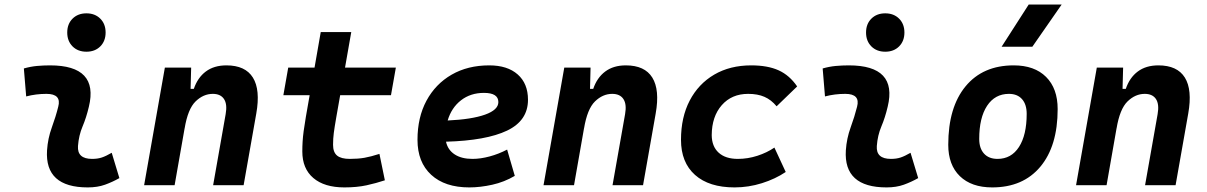

<svg xmlns="http://www.w3.org/2000/svg" viewBox="-20 -815 5313 845"><path d="M471.7 -142.6 505.4 -31.2Q475.6 -14.2 442.4 -2.2Q409.2 9.8 366.2 9.8Q176.8 9.8 187 -153.3Q190.4 -205.6 208 -253.9Q225.6 -302.2 236.3 -345.2Q251.5 -401.9 184.6 -401.9Q138.2 -401.9 95.2 -390.6L85 -513.7Q113.8 -522 142.6 -524.7Q171.4 -527.3 200.2 -527.3Q415.5 -527.3 371.1 -345.2Q359.9 -297.4 343.3 -258.3Q326.7 -219.2 323.2 -172.4Q319.3 -115.7 385.3 -115.7Q409.7 -115.7 428 -121.8Q446.3 -127.9 471.7 -142.6ZM360.4 -587.4Q322.8 -587.4 299.3 -610.8Q275.9 -634.3 275.9 -671.9Q275.9 -709.5 299.3 -732.9Q322.8 -756.3 360.4 -756.3Q397.9 -756.3 421.4 -732.9Q444.8 -709.5 444.8 -671.9Q444.8 -634.3 421.4 -610.8Q397.9 -587.4 360.4 -587.4Z M614.3 0 705.6 -517.6H821.3L818.8 -423.8H833Q849.6 -473.1 885.7 -500.2Q921.9 -527.3 976.6 -527.3Q1059.6 -527.3 1093 -473.6Q1126.5 -419.9 1107.9 -315.4L1052.2 0H918L973.1 -312.5Q981 -356.4 965.8 -379.2Q950.7 -401.9 916.5 -401.9Q875 -401.9 840.8 -368.7Q806.6 -335.4 792.5 -249.5V-250.5L748.5 0Z M1495.6 9.8Q1407.7 9.8 1359.1 -31.5Q1310.5 -72.8 1310.5 -148.4Q1310.5 -170.9 1311.8 -191.7Q1313 -212.4 1316.4 -238Q1319.8 -263.7 1326.2 -301.3L1342.8 -396H1227.1L1248.5 -517.6H1364.3L1391.6 -673.8H1525.9L1498.5 -517.6H1722.2L1700.7 -396H1477.1L1460.4 -301.3Q1452.1 -253.9 1449 -229.5Q1445.8 -205.1 1445.8 -177.7Q1445.8 -145 1463.4 -130.4Q1481 -115.7 1519.5 -115.7Q1556.2 -115.7 1584 -120.6Q1611.8 -125.5 1649.9 -137.7L1673.8 -21.5Q1635.7 -8.8 1593.3 0.5Q1550.8 9.8 1495.6 9.8Z M2059.6 -115.7Q2094.7 -115.7 2134.8 -126.5Q2174.8 -137.2 2211.9 -156.7L2245.6 -41Q2199.2 -13.7 2146.5 -2Q2093.8 9.8 2045.4 9.8Q1938 9.8 1877.7 -45.7Q1817.4 -101.1 1817.4 -199.7Q1817.4 -298.3 1856.9 -371.8Q1896.5 -445.3 1967.5 -486.3Q2038.6 -527.3 2133.3 -527.3Q2213.4 -527.3 2258.5 -487.3Q2303.7 -447.3 2303.7 -376Q2303.7 -284.2 2211.7 -240.2Q2119.6 -196.3 1942.9 -191.4Q1950.7 -155.3 1981 -135.5Q2011.2 -115.7 2059.6 -115.7ZM1950.2 -284.7Q2056.2 -289.6 2114.7 -310.5Q2173.3 -331.5 2173.3 -365.7Q2173.3 -406.2 2109.9 -406.2Q2050.8 -406.2 2008.8 -373.5Q1966.8 -340.8 1950.2 -284.7Z M2372.1 0 2463.4 -517.6H2579.1L2576.7 -423.8H2590.8Q2607.4 -473.1 2643.6 -500.2Q2679.7 -527.3 2734.4 -527.3Q2817.4 -527.3 2850.8 -473.6Q2884.3 -419.9 2865.7 -315.4L2810.1 0H2675.8L2731 -312.5Q2738.8 -356.4 2723.6 -379.2Q2708.5 -401.9 2674.3 -401.9Q2632.8 -401.9 2598.6 -368.7Q2564.5 -335.4 2550.3 -249.5V-250.5L2506.3 0Z M3227.1 -115.7Q3271 -115.7 3313.2 -129.4Q3355.5 -143.1 3388.2 -165.5L3438 -58.1Q3392.1 -27.3 3333.3 -8.8Q3274.4 9.8 3212.9 9.8Q3100.6 9.8 3038.8 -45.2Q2977.1 -100.1 2977.1 -199.7Q2977.1 -298.8 3015.4 -372.3Q3053.7 -445.8 3123.3 -486.6Q3192.9 -527.3 3286.1 -527.3Q3358.9 -527.3 3407 -505.4Q3455.1 -483.4 3488.3 -434.6L3397.9 -347.2Q3374 -376 3344.2 -388.9Q3314.5 -401.9 3272.5 -401.9Q3200.2 -401.9 3156.5 -352.1Q3112.8 -302.2 3112.3 -220.2Q3112.8 -170.4 3142.8 -143.1Q3172.9 -115.7 3227.1 -115.7Z M3987.3 -142.6 4021 -31.2Q3991.2 -14.2 3958 -2.2Q3924.8 9.8 3881.8 9.8Q3692.4 9.8 3702.6 -153.3Q3706.1 -205.6 3723.6 -253.9Q3741.2 -302.2 3752 -345.2Q3767.1 -401.9 3700.2 -401.9Q3653.8 -401.9 3610.8 -390.6L3600.6 -513.7Q3629.4 -522 3658.2 -524.7Q3687 -527.3 3715.8 -527.3Q3931.2 -527.3 3886.7 -345.2Q3875.5 -297.4 3858.9 -258.3Q3842.3 -219.2 3838.9 -172.4Q3835 -115.7 3900.9 -115.7Q3925.3 -115.7 3943.6 -121.8Q3961.9 -127.9 3987.3 -142.6ZM3876 -587.4Q3838.4 -587.4 3814.9 -610.8Q3791.5 -634.3 3791.5 -671.9Q3791.5 -709.5 3814.9 -732.9Q3838.4 -756.3 3876 -756.3Q3913.6 -756.3 3937 -732.9Q3960.4 -709.5 3960.4 -671.9Q3960.4 -634.3 3937 -610.8Q3913.6 -587.4 3876 -587.4Z M4346.7 9.8Q4255.4 9.8 4204.3 -39.8Q4153.3 -89.4 4153.3 -177.7Q4153.3 -342.8 4229.5 -435.1Q4305.7 -527.3 4441.4 -527.3Q4532.7 -527.3 4583.7 -476.6Q4634.8 -425.8 4634.8 -335Q4634.8 -172.4 4558.6 -81.3Q4482.4 9.8 4346.7 9.8ZM4370.1 -115.7Q4430.7 -115.7 4464.6 -168.2Q4498.5 -220.7 4498.5 -314Q4498.5 -355.5 4478 -378.7Q4457.5 -401.9 4420.4 -401.9Q4358.9 -401.9 4324.2 -349.4Q4289.6 -296.9 4289.6 -203.6Q4289.6 -162.1 4310.8 -138.9Q4332 -115.7 4370.1 -115.7ZM4388.2 -609.4 4507.3 -794.9H4652.3L4523.4 -609.4Z M4715.8 0 4807.1 -517.6H4922.9L4920.4 -423.8H4934.6Q4951.2 -473.1 4987.3 -500.2Q5023.4 -527.3 5078.1 -527.3Q5161.1 -527.3 5194.6 -473.6Q5228 -419.9 5209.5 -315.4L5153.8 0H5019.5L5074.7 -312.5Q5082.5 -356.4 5067.4 -379.2Q5052.2 -401.9 5018.1 -401.9Q4976.6 -401.9 4942.4 -368.7Q4908.2 -335.4 4894 -249.5V-250.5L4850.1 0Z"/></svg>

Font: Cascadia Code PL
Style: Bold Italic
Weight: 700
Italic angle: -10°
Monospace: yes
Designer: Aaron Bell
Foundry: Saja Typeworks
Version: Version 2404.023; ttfautohint (v1.8.4)